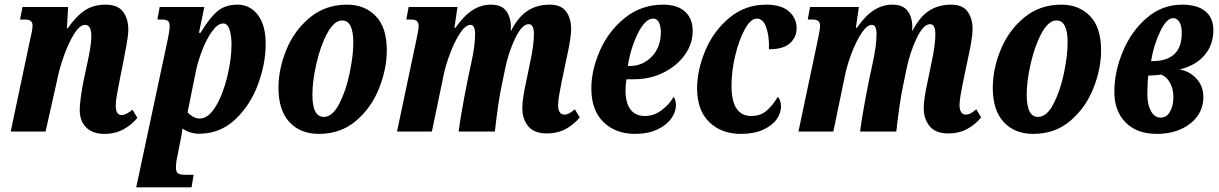

<svg xmlns="http://www.w3.org/2000/svg" viewBox="-20 -566 5245 826"><path d="M323 -93Q323 -130 338 -211L355 -291Q373 -372 373 -409Q373 -459 346 -459Q323 -459 298.5 -419.5Q274 -380 254 -323Q234 -266 225 -218L176 0H26L110 -398Q111 -403 115.5 -422Q120 -441 120 -456Q120 -470 112 -476Q104 -482 85 -482H66L77 -536H273L268 -444H271Q309 -498 346 -522Q383 -546 434 -546Q486 -546 509 -516Q532 -486 532 -438Q532 -408 517 -335L513 -313L493 -212Q487 -183 482.5 -156Q478 -129 478 -111Q478 -71 504 -71Q522 -71 550 -94L571 -59Q548 -30 512 -10Q476 10 429 10Q379 10 351 -17.5Q323 -45 323 -93Z M702 -398Q703 -405 706.5 -422.5Q710 -440 710 -454Q710 -470 702.5 -476Q695 -482 676 -482H657L667 -536H859L836 -425H843Q879 -486 913.5 -516Q948 -546 1001 -546Q1056 -546 1089.5 -501.5Q1123 -457 1123 -378Q1123 -293 1090.5 -204.5Q1058 -116 995 -55Q932 6 846 9Q826 11 804 5Q782 -1 765 -13Q764 -9 762.5 4.5Q761 18 757 35L744 102Q737 130 737 155Q737 174 746 180Q755 186 777 186H813L804 240H566ZM976 -373Q976 -413 967.5 -439Q959 -465 940 -465Q917 -465 893 -432Q869 -399 850.5 -351.5Q832 -304 823 -261L787 -83Q795 -73 809.5 -64.5Q824 -56 839 -56Q877 -56 908.5 -109Q940 -162 958 -237.5Q976 -313 976 -373Z M1178 -188Q1178 -269 1212 -352Q1246 -435 1313 -490.5Q1380 -546 1473 -546Q1549 -546 1596.5 -497Q1644 -448 1644 -349Q1644 -270 1611 -186.5Q1578 -103 1512 -46.5Q1446 10 1352 10Q1272 10 1225 -41Q1178 -92 1178 -188ZM1500 -383Q1500 -478 1452 -478Q1418 -478 1388.5 -424Q1359 -370 1341.5 -294Q1324 -218 1324 -158Q1324 -63 1373 -63Q1410 -63 1439 -118.5Q1468 -174 1484 -250.5Q1500 -327 1500 -383Z M2227 -101Q2227 -139 2243 -212L2260 -294Q2277 -372 2277 -418Q2277 -462 2255 -462Q2226 -463 2196.5 -401.5Q2167 -340 2152 -265L2138 -197Q2131 -166 2122.5 -107Q2114 -48 2109 0H1953Q1964 -83 1992 -223L2007 -293Q2024 -370 2024 -419Q2024 -459 2004 -459Q1983 -459 1960 -424.5Q1937 -390 1918 -340.5Q1899 -291 1890 -250L1838 0H1688L1772 -398Q1781 -439 1781 -454Q1781 -470 1773 -476Q1765 -482 1747 -482H1728L1738 -536H1948L1935 -446H1939Q1976 -499 2013 -522.5Q2050 -546 2092 -546Q2138 -546 2158 -518.5Q2178 -491 2178 -448Q2178 -439 2177 -434H2179Q2209 -493 2249.5 -519.5Q2290 -546 2345 -546Q2394 -546 2415.5 -516.5Q2437 -487 2437 -441Q2437 -417 2430.5 -380.5Q2424 -344 2417 -313L2396 -213Q2390 -184 2385.5 -157Q2381 -130 2381 -113Q2381 -94 2388 -83.5Q2395 -73 2407 -73Q2419 -73 2429 -78.5Q2439 -84 2453 -96L2474 -61Q2451 -32 2415.5 -12Q2380 8 2332 8Q2278 8 2252.5 -23Q2227 -54 2227 -101Z M2524 -186Q2524 -265 2561.5 -349.5Q2599 -434 2669.5 -490Q2740 -546 2833 -546Q2894 -546 2927 -516Q2960 -486 2960 -433Q2960 -378 2926.5 -330.5Q2893 -283 2835 -254Q2777 -225 2707 -225H2675Q2671 -199 2671 -177Q2671 -124 2692 -95.5Q2713 -67 2755 -67Q2792 -67 2825 -91Q2858 -115 2878 -149Q2888 -137 2888 -113Q2888 -85 2868 -56.5Q2848 -28 2808 -9Q2768 10 2711 10Q2629 10 2576.5 -40.5Q2524 -91 2524 -186ZM2688 -282Q2745 -282 2784 -322.5Q2823 -363 2823 -427Q2823 -454 2814.5 -470Q2806 -486 2790 -486Q2756 -486 2724.5 -423Q2693 -360 2681 -282Z M2979 -186Q2979 -265 3014.5 -349Q3050 -433 3118 -489.5Q3186 -546 3276 -546Q3341 -546 3374 -517Q3407 -488 3407 -444Q3407 -406 3378.5 -380Q3350 -354 3288 -354Q3290 -410 3276.5 -448Q3263 -486 3236 -486Q3210 -486 3185 -441.5Q3160 -397 3143.5 -329Q3127 -261 3127 -197Q3127 -67 3212 -67Q3251 -67 3277 -89Q3303 -111 3326 -149Q3332 -144 3336 -132.5Q3340 -121 3340 -108Q3340 -79 3320.5 -52Q3301 -25 3262 -7.5Q3223 10 3167 10Q3084 10 3031.5 -40.5Q2979 -91 2979 -186Z M3954 -101Q3954 -139 3970 -212L3987 -294Q4004 -372 4004 -418Q4004 -462 3982 -462Q3953 -463 3923.5 -401.5Q3894 -340 3879 -265L3865 -197Q3858 -166 3849.5 -107Q3841 -48 3836 0H3680Q3691 -83 3719 -223L3734 -293Q3751 -370 3751 -419Q3751 -459 3731 -459Q3710 -459 3687 -424.5Q3664 -390 3645 -340.5Q3626 -291 3617 -250L3565 0H3415L3499 -398Q3508 -439 3508 -454Q3508 -470 3500 -476Q3492 -482 3474 -482H3455L3465 -536H3675L3662 -446H3666Q3703 -499 3740 -522.5Q3777 -546 3819 -546Q3865 -546 3885 -518.5Q3905 -491 3905 -448Q3905 -439 3904 -434H3906Q3936 -493 3976.5 -519.5Q4017 -546 4072 -546Q4121 -546 4142.5 -516.5Q4164 -487 4164 -441Q4164 -417 4157.5 -380.5Q4151 -344 4144 -313L4123 -213Q4117 -184 4112.5 -157Q4108 -130 4108 -113Q4108 -94 4115 -83.5Q4122 -73 4134 -73Q4146 -73 4156 -78.5Q4166 -84 4180 -96L4201 -61Q4178 -32 4142.5 -12Q4107 8 4059 8Q4005 8 3979.5 -23Q3954 -54 3954 -101Z M4251 -188Q4251 -269 4285 -352Q4319 -435 4386 -490.5Q4453 -546 4546 -546Q4622 -546 4669.5 -497Q4717 -448 4717 -349Q4717 -270 4684 -186.5Q4651 -103 4585 -46.5Q4519 10 4425 10Q4345 10 4298 -41Q4251 -92 4251 -188ZM4573 -383Q4573 -478 4525 -478Q4491 -478 4461.5 -424Q4432 -370 4414.5 -294Q4397 -218 4397 -158Q4397 -63 4446 -63Q4483 -63 4512 -118.5Q4541 -174 4557 -250.5Q4573 -327 4573 -383Z M4774 -171Q4774 -257 4810.5 -344.5Q4847 -432 4913.5 -489Q4980 -546 5065 -546Q5131 -546 5165.5 -517.5Q5200 -489 5200 -437Q5200 -373 5162 -328.5Q5124 -284 5054 -267Q5096 -261 5126.5 -228.5Q5157 -196 5157 -149Q5157 -102 5131 -66Q5105 -30 5059.5 -10Q5014 10 4957 10Q4871 10 4822.5 -39Q4774 -88 4774 -171ZM4937 -303Q5064 -303 5064 -424Q5064 -456 5053.5 -472Q5043 -488 5027 -488Q4998 -488 4970 -428Q4942 -368 4932 -303ZM5028 -149Q5028 -185 5012.5 -211.5Q4997 -238 4975 -245Q4947 -241 4920 -241Q4916 -209 4916 -160Q4916 -116 4931.5 -88Q4947 -60 4973 -60Q4999 -60 5013.5 -85.5Q5028 -111 5028 -149Z"/></svg>

Font: Noto Serif CondExtraBold
Style: Italic
Weight: 800
Width: 3
Italic angle: -12°
Designer: Monotype Design Team
Foundry: Monotype Imaging Inc.
Version: Version 1.001